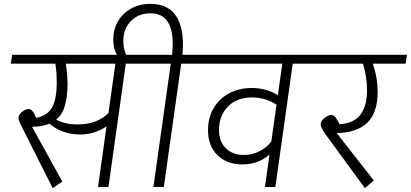

<svg xmlns="http://www.w3.org/2000/svg" viewBox="-20 -969 2129 995"><path d="M767 -639H632L542 0H488L532 -314Q470 -272 394 -272Q304 -272 236 -328Q198 -312 146 -312L303 -28L253 6L87 -324Q76 -346 76 -357Q76 -374 94 -389Q112 -404 128 -404Q150 -404 167 -358Q230 -371 252 -416Q274 -461 274 -537Q274 -596 267 -639H36L43 -685H774ZM578 -639H321Q330 -578 330 -530Q329 -463 315.5 -418.5Q302 -374 271 -349Q318 -324 381 -324Q435 -324 475.5 -340Q516 -356 542 -383Z M1046 -639H919L829 0H775L865 -639H739L746 -685H872Q875 -717 875 -742Q875 -900 760 -900Q697 -900 658 -859.5Q619 -819 619 -756Q619 -709 638 -678L597 -669Q583 -685 575 -709.5Q567 -734 567 -765Q567 -816 591 -858Q615 -900 659 -924.5Q703 -949 760 -949Q844 -949 886 -895Q928 -841 928 -740Q928 -723 926 -685H1053Z M1624 -639H1497L1407 0H1353L1377 -169Q1320 -117 1236 -117Q1156 -117 1107 -165Q1058 -213 1058 -294Q1058 -359 1087 -408.5Q1116 -458 1167.5 -485.5Q1219 -513 1285 -513Q1359 -513 1420 -476L1443 -639H1012L1018 -685H1631ZM1386 -236 1413 -426Q1388 -444 1355 -454Q1322 -464 1285 -464Q1207 -464 1161 -416.5Q1115 -369 1115 -295Q1115 -236 1150 -201Q1185 -166 1243 -166Q1288 -166 1325.5 -185.5Q1363 -205 1386 -236Z M2082 -639H1912Q1937 -567 1937 -492Q1937 -386 1884.5 -334Q1832 -282 1725 -279L1917 -34L1871 6L1664 -277Q1642 -309 1642 -324Q1642 -342 1661.5 -357.5Q1681 -373 1697 -373Q1709 -373 1718.5 -361Q1728 -349 1740 -325Q1816 -331 1849 -376Q1882 -421 1882 -501Q1882 -571 1861 -639H1590L1597 -685H2089Z"/></svg>

Font: FiraGO Light
Style: Italic
Weight: 300
Italic angle: -8°
Designer: bBox Type GmbH
Foundry: bBox Type GmbH
Version: Version 1.001